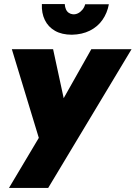

<svg xmlns="http://www.w3.org/2000/svg" viewBox="-20 -701 664 940"><path d="M624 -460H427L216 -86L321 -85L240 -460H38L170 -26L24 219H216ZM185 -681Q183 -637 199.5 -603Q216 -569 249.5 -550Q283 -531 332 -531Q382 -532 420 -551Q458 -570 481.5 -603.5Q505 -637 513 -680H397Q393 -665 383.5 -653.5Q374 -642 362 -636Q350 -630 337 -631Q326 -632 317 -638Q308 -644 303 -655Q298 -666 297 -681Z"/></svg>

Font: Jost Black
Style: Italic
Weight: 900
Italic angle: -5°
Version: Version 3.710